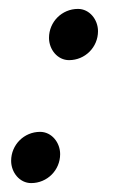

<svg xmlns="http://www.w3.org/2000/svg" viewBox="-20 -397 256 431"><path d="M135 -262C171 -262 200 -291 200 -327C200 -353 181 -377 155 -377C119 -377 90 -348 90 -312C90 -286 109 -262 135 -262ZM50 14C86 14 115 -15 115 -51C115 -77 96 -101 70 -101C34 -101 5 -72 5 -36C5 -10 24 14 50 14Z"/></svg>

Font: EB Garamond
Style: Italic
Weight: 400
Italic angle: -17.2°
Designer: Georg Duffner and Octavio Pardo
Foundry: Georg Duffner
Version: Version 1.000;PS 001.000;hotconv 1.0.88;makeotf.lib2.5.64775